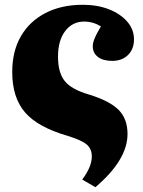

<svg xmlns="http://www.w3.org/2000/svg" viewBox="-20 -551 597 801"><path d="M378 230 323 198Q363 145 363 102Q363 70 342 52Q321 34 263 16Q138 -20 84.5 -82Q31 -144 31 -251Q31 -337 67 -399.5Q103 -462 169.5 -496.5Q236 -531 325 -531Q387 -531 435 -512Q483 -493 511 -460.5Q539 -428 539 -387Q539 -346 514 -321.5Q489 -297 448 -297Q410 -297 388.5 -313.5Q367 -330 367 -358Q367 -371 374 -389Q381 -407 401 -441Q368 -461 331 -461Q282 -461 252 -421.5Q222 -382 222 -315Q222 -248 250 -213Q278 -178 350 -157Q438 -130 475 -92.5Q512 -55 512 8Q512 116 378 230Z"/></svg>

Font: Literata 36pt ExtraBold
Style: Regular
Weight: 800
Designer: Latin by Veronika Burian and Jose Scaglione. Greek by Irene Vlachou. Cyrillic by Vera Evstafieva.
Foundry: TypeTogether
Version: Version 3.002